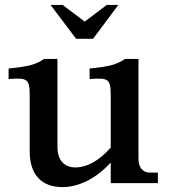

<svg xmlns="http://www.w3.org/2000/svg" viewBox="-20 -746 688 782"><path d="M214 -148V-506H160C127 -484 98 -475 15 -467V-424C91 -430 101 -425 101 -358V-129C101 -34 150 16 234 16C295 16 366 -13 431 -84V0H623V-43H591C561 -43 544 -64 544 -101V-506H489C457 -484 428 -475 345 -467V-424C421 -430 431 -425 431 -358V-145C383 -90 332 -64 288 -64C242 -64 214 -93 214 -148ZM186 -726 290 -588H359L462 -726H415L325 -658L235 -726Z"/></svg>

Font: LT Superior Serif Semibold
Style: Regular
Weight: 600
Designer: Daniel Lyons
Foundry: LyonsType
Version: Version 2.120;FEAKit 1.0